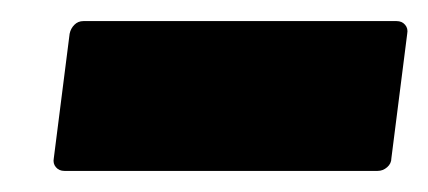

<svg xmlns="http://www.w3.org/2000/svg" viewBox="-20 -381 406 182"><path d="M31 -231 46 -349Q47 -354 50.5 -357.5Q54 -361 59 -361H356Q361 -361 364 -357.5Q367 -354 366 -349L351 -231Q351 -226 347 -222.5Q343 -219 338 -219H41Q36 -219 33 -222.5Q30 -226 31 -231Z"/></svg>

Font: Barlow Semi Condensed ExtraBold
Style: Italic
Weight: 800
Width: 4
Italic angle: -7°
Designer: Jeremy Tribby
Foundry: Tribby Type
Version: Version 1.408